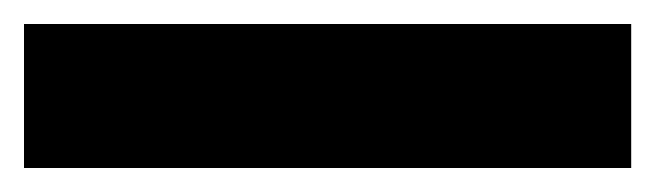

<svg xmlns="http://www.w3.org/2000/svg" viewBox="-23 -900 546 160"><path d="M503 -760H-3V-880H503Z"/></svg>

Font: Noto Sans Gurmukhi UI Black
Style: Regular
Weight: 900
Designer: Jelle Bosma - Monotype Design Team
Foundry: Monotype Imaging Inc.
Version: Version 2.004; ttfautohint (v1.8.4.7-5d5b)